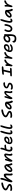

<svg xmlns="http://www.w3.org/2000/svg" viewBox="5565 -6365 1060 12230"><g transform="rotate(-90 6095.0 -250.0)"><path d="M196.8 -4.9Q115.7 -4.9 76.9 -28.6Q38.1 -52.2 44.9 -88.9Q53.2 -127 95.2 -127Q106 -127 137.2 -118.9Q168.5 -110.8 207 -110.8Q318.4 -110.8 381.8 -150.9Q380.9 -169.9 362.3 -187.7Q343.8 -205.6 315.2 -220.2Q286.6 -234.9 252.4 -250.5Q218.3 -266.1 185.8 -284.7Q153.3 -303.2 127.9 -325Q102.5 -346.7 90.1 -377.2Q77.6 -407.7 85 -443.8Q94.2 -490.2 131.6 -531.7Q168.9 -573.2 219.7 -601.8Q270.5 -630.4 329.1 -651.6Q387.7 -672.9 440.7 -682.9Q493.7 -692.9 534.2 -692.9Q567.4 -692.9 579.6 -677Q591.8 -661.1 586.9 -634.8Q578.6 -593.3 525.9 -585Q376.5 -560.1 290.8 -517.6Q205.1 -475.1 195.8 -426.8Q192.4 -409.7 208.5 -393.3Q224.6 -377 252.9 -362.5Q281.2 -348.1 315.9 -332.8Q350.6 -317.4 384.5 -298.6Q418.5 -279.8 445.3 -258.3Q472.2 -236.8 485.6 -206.8Q499 -176.8 492.2 -142.1Q482.9 -95.2 441.4 -64Q399.9 -32.7 338.4 -18.8Q276.9 -4.9 196.8 -4.9Z M649.9 9.8Q619.6 9.8 605.5 -23.2Q591.3 -56.2 602.5 -110.8Q620.6 -200.7 648.2 -287.8Q675.8 -375 703.9 -450.4Q731.9 -525.9 742.7 -565.9Q752 -601.1 758.8 -648.4Q765.6 -695.8 770.5 -713.9Q776.4 -733.4 790.5 -746.1Q804.7 -758.8 827.6 -758.8Q850.6 -758.8 863.8 -741.2Q877 -723.6 878.9 -684.1Q880.9 -644.5 862.8 -580.1Q851.1 -540 815.2 -443.6Q779.3 -347.2 761.7 -289.1Q915 -539.1 1050.8 -539.1Q1090.8 -539.1 1114.5 -520.8Q1138.2 -502.4 1147.2 -467.5Q1156.2 -432.6 1156.5 -382.3Q1156.7 -332 1149.9 -268.1Q1145 -219.7 1144 -184.6Q1143.1 -149.4 1145.8 -125.5Q1148.4 -101.6 1151.9 -87.6Q1155.3 -73.7 1161.6 -57.1Q1168.9 -39.1 1164.6 -18.1Q1161.6 0.5 1145.3 13.7Q1128.9 26.9 1105.5 26.9Q1073.7 26.9 1054.2 -2.9Q1034.7 -32.7 1030.8 -79.8Q1026.9 -127 1031.7 -185.1Q1042.5 -290 1040.8 -337.4Q1039.1 -384.8 1026.9 -417Q978.5 -411.1 893.6 -308.6Q808.6 -206.1 715.8 -34.2Q701.7 -9.3 686 0.2Q670.4 9.8 649.9 9.8Z M1378.4 5.9Q1308.1 5.9 1274.7 -42.7Q1241.2 -91.3 1256.3 -166Q1268.1 -225.6 1304.7 -286.4Q1341.3 -347.2 1391.1 -395Q1440.9 -442.9 1503.2 -472.9Q1565.4 -502.9 1624.5 -502.9Q1653.3 -502.9 1668 -486.3Q1682.6 -469.7 1676.8 -439.9Q1676.8 -437 1675.8 -436Q1684.6 -439 1693.4 -439Q1719.7 -439 1735.6 -418Q1751.5 -397 1751.5 -366.2Q1751.5 -310.1 1752.4 -282.7Q1753.4 -255.4 1758.3 -216.1Q1763.2 -176.8 1774.9 -146Q1786.6 -115.2 1806.6 -83Q1815.4 -70.8 1814 -54.9Q1812.5 -39.1 1805.4 -24.7Q1798.3 -10.3 1783.2 -0.2Q1768.1 9.8 1749.5 9.8Q1720.7 9.8 1708.5 -15.1Q1683.6 -58.6 1670.9 -103Q1658.2 -147.5 1656.7 -214.8Q1626.5 -155.8 1590.3 -111.6Q1554.2 -67.4 1517.8 -42.5Q1481.4 -17.6 1446.8 -5.9Q1412.1 5.9 1378.4 5.9ZM1362.8 -150.9Q1357.4 -119.6 1357.4 -106.9Q1374.5 -100.1 1399.4 -100.1Q1460.4 -100.1 1523.7 -176.8Q1586.9 -253.4 1636.7 -395Q1638.7 -403.3 1642.6 -407.2H1639.6Q1571.8 -397 1511.7 -358.2Q1451.7 -319.3 1413.3 -264.6Q1375 -210 1362.8 -150.9Z M2367.2 11.2Q2310.5 11.2 2293.9 -62Q2277.3 -135.3 2306.2 -286.1Q2316.4 -338.4 2318.8 -363Q2321.3 -387.7 2316.4 -404.8Q2313.5 -405.8 2307.1 -405.8Q2281.7 -405.8 2235.8 -360.1Q2189.9 -314.5 2136 -233.2Q2082 -151.9 2039.1 -60.1Q2021.5 -21 2004.9 -5.6Q1988.3 9.8 1965.3 9.8Q1924.8 9.8 1912.4 -35.2Q1899.9 -80.1 1915 -150.9Q1927.2 -210.9 1955.3 -287.8Q1983.4 -364.7 1995.1 -423.8Q1999 -443.4 2012.5 -455.1Q2025.9 -466.8 2044.9 -466.8Q2069.8 -466.8 2084 -445.6Q2098.1 -424.3 2090.3 -384.8Q2086.4 -363.8 2079.3 -342.5Q2072.3 -321.3 2061.3 -293.9Q2050.3 -266.6 2043.9 -247.1Q2115.7 -374 2193.8 -443.6Q2272 -513.2 2337.4 -513.2Q2393.1 -513.2 2416.5 -469.7Q2439.9 -426.3 2425.3 -356.9Q2408.7 -269.5 2402.1 -222.7Q2395.5 -175.8 2398.2 -136.2Q2400.9 -96.7 2418 -79.1Q2426.8 -68.8 2429.2 -59.6Q2431.6 -50.3 2429.2 -34.2Q2425.3 -15.1 2408.9 -2Q2392.6 11.2 2367.2 11.2Z M2731.9 13.2Q2675.3 13.2 2636 -7.3Q2596.7 -27.8 2578.4 -64Q2560.1 -100.1 2555.7 -150.1Q2551.3 -200.2 2564 -259.8Q2576.2 -319.8 2595.9 -375.2Q2615.7 -430.7 2637.9 -484.1Q2660.2 -537.6 2671.9 -578.1Q2681.2 -614.3 2689.2 -657.5Q2697.3 -700.7 2701.2 -715.8Q2706.1 -734.9 2717.5 -745.4Q2729 -755.9 2752 -755.9Q2831.1 -755.9 2785.2 -586.9Q2769 -532.7 2744.1 -471.2Q2838.4 -496.1 2930.2 -496.1Q2964.8 -496.1 2985.1 -478Q3005.4 -460 3000 -434.1Q2995.6 -402.8 2956.1 -399.9Q2871.1 -394 2815.4 -385.3Q2759.8 -376.5 2702.1 -358.9Q2681.6 -291.5 2672.9 -249Q2656.7 -167.5 2675.5 -133.3Q2694.3 -99.1 2748 -99.1Q2776.4 -99.1 2801.5 -108.2Q2826.7 -117.2 2837.9 -117.2Q2856.9 -117.2 2866 -103.3Q2875 -89.4 2871.1 -65.9Q2863.8 -30.8 2825.9 -8.8Q2788.1 13.2 2731.9 13.2Z M3235.8 13.2Q3185.1 13.2 3145.8 1.2Q3106.4 -10.7 3082.3 -32.2Q3058.1 -53.7 3043.7 -83.3Q3029.3 -112.8 3028.1 -148.4Q3026.9 -184.1 3033.7 -224.1Q3043.9 -276.4 3073.5 -327.4Q3103 -378.4 3145 -419.4Q3187 -460.4 3243.2 -485.8Q3299.3 -511.2 3357.9 -511.2Q3441.4 -511.2 3481 -468.5Q3520.5 -425.8 3504.9 -348.1Q3494.1 -294.4 3453.6 -255.9Q3413.1 -217.3 3356.4 -199.2Q3299.8 -181.2 3233.9 -181.2Q3165 -181.2 3135.7 -202.1Q3126 -148.9 3148.4 -116Q3170.9 -83 3232.9 -83Q3272.9 -83 3308.1 -91.6Q3343.3 -100.1 3366.5 -112.5Q3389.6 -125 3408.2 -137.5Q3426.8 -149.9 3441.9 -158.4Q3457 -167 3467.8 -167Q3487.8 -167 3496.1 -152.3Q3504.4 -137.7 3500 -115.2Q3493.7 -85 3456.3 -55.4Q3418.9 -25.9 3359.1 -6.3Q3299.3 13.2 3235.8 13.2ZM3346.7 -410.2Q3288.6 -410.2 3236.3 -368.9Q3184.1 -327.6 3155.8 -263.2Q3160.2 -263.2 3181.6 -260Q3203.1 -256.8 3224.6 -256.8Q3293 -256.8 3342.8 -283.9Q3392.6 -311 3400.9 -354Q3406.7 -383.3 3394.3 -396.7Q3381.8 -410.2 3346.7 -410.2Z M3775.4 11.2Q3747.1 11.2 3725.8 4.9Q3704.6 -1.5 3684.6 -22.7Q3664.6 -43.9 3655.5 -80.1Q3646.5 -116.2 3648.7 -179.9Q3650.9 -243.7 3668.5 -330.1Q3690.9 -440.4 3714.6 -522.2Q3738.3 -604 3770.5 -692.9Q3784.7 -729 3800 -744.4Q3815.4 -759.8 3836.4 -759.8Q3893.1 -759.8 3874.5 -670.9Q3869.1 -643.6 3852.8 -594.5Q3836.4 -545.4 3815.2 -471.7Q3793.9 -397.9 3776.4 -310.1Q3766.1 -259.3 3761.2 -221.4Q3756.3 -183.6 3756.6 -160.6Q3756.8 -137.7 3761.2 -123.5Q3765.6 -109.4 3772.5 -104.2Q3779.3 -99.1 3789.1 -99.1Q3817.4 -99.1 3844.5 -111.1Q3871.6 -123 3883.3 -123Q3902.3 -123 3909.7 -111.1Q3917 -99.1 3913.1 -78.1Q3905.8 -40 3865 -14.4Q3824.2 11.2 3775.4 11.2Z M4127.4 11.2Q4106.9 11.2 4090.6 8.1Q4074.2 4.9 4057.1 -4.4Q4040 -13.7 4028.3 -29.3Q4016.6 -44.9 4008.1 -71.5Q3999.5 -98.1 3997.3 -134Q3995.1 -169.9 4000 -221.4Q4004.9 -272.9 4017.6 -336.9Q4057.6 -528.8 4118.2 -692.9Q4132.3 -729 4147.5 -744.4Q4162.6 -759.8 4183.6 -759.8Q4239.7 -759.8 4221.2 -670.9Q4215.8 -644.5 4200.2 -596.7Q4184.6 -548.8 4163.8 -476.1Q4143.1 -403.3 4125.5 -316.9Q4114.7 -263.7 4109.9 -224.6Q4105 -185.5 4105 -161.9Q4105 -138.2 4109.6 -123.8Q4114.3 -109.4 4121.1 -104.2Q4127.9 -99.1 4138.2 -99.1Q4164.6 -99.1 4185.1 -106.4Q4205.6 -113.8 4220.9 -121.3Q4236.3 -128.9 4250.5 -128.9Q4268.6 -128.9 4276.9 -116.9Q4285.2 -105 4281.2 -85Q4272.9 -43.9 4227.1 -16.4Q4181.2 11.2 4127.4 11.2Z M4852.5 -4.9Q4771.5 -4.9 4732.7 -28.6Q4693.8 -52.2 4700.7 -88.9Q4709 -127 4751 -127Q4761.7 -127 4793 -118.9Q4824.2 -110.8 4862.8 -110.8Q4974.1 -110.8 5037.6 -150.9Q5036.6 -169.9 5018.1 -187.7Q4999.5 -205.6 4970.9 -220.2Q4942.4 -234.9 4908.2 -250.5Q4874 -266.1 4841.6 -284.7Q4809.1 -303.2 4783.7 -325Q4758.3 -346.7 4745.8 -377.2Q4733.4 -407.7 4740.7 -443.8Q4750 -490.2 4787.4 -531.7Q4824.7 -573.2 4875.5 -601.8Q4926.3 -630.4 4984.9 -651.6Q5043.5 -672.9 5096.4 -682.9Q5149.4 -692.9 5189.9 -692.9Q5223.1 -692.9 5235.4 -677Q5247.6 -661.1 5242.7 -634.8Q5234.4 -593.3 5181.6 -585Q5032.2 -560.1 4946.5 -517.6Q4860.8 -475.1 4851.6 -426.8Q4848.1 -409.7 4864.3 -393.3Q4880.4 -377 4908.7 -362.5Q4937 -348.1 4971.7 -332.8Q5006.3 -317.4 5040.3 -298.6Q5074.2 -279.8 5101.1 -258.3Q5127.9 -236.8 5141.4 -206.8Q5154.8 -176.8 5147.9 -142.1Q5138.7 -95.2 5097.2 -64Q5055.7 -32.7 4994.1 -18.8Q4932.6 -4.9 4852.5 -4.9Z M5368.7 -36.1Q5297.9 -36.1 5263.4 -80.8Q5229 -125.5 5241.7 -189.9Q5252 -241.2 5286.6 -291.5Q5321.3 -341.8 5369.6 -379.9Q5418 -418 5479.2 -441.4Q5540.5 -464.8 5600.6 -464.8Q5644.5 -464.8 5653.3 -437Q5663.1 -439 5669.4 -439Q5697.8 -439 5714.6 -419.7Q5731.4 -400.4 5731.4 -370.1Q5731.4 -310.5 5732.7 -279.5Q5733.9 -248.5 5739.3 -206.8Q5744.6 -165 5757.1 -131.3Q5769.5 -97.7 5790.5 -61Q5799.3 -46.4 5799.1 -28.8Q5798.8 -11.2 5791.3 3.2Q5783.7 17.6 5768.3 27.3Q5752.9 37.1 5733.4 37.1Q5703.1 37.1 5687.5 8.8Q5656.7 -44.4 5641.8 -92Q5627 -139.6 5627.4 -212.9Q5599.6 -166 5566.2 -131.1Q5532.7 -96.2 5499 -75.9Q5465.3 -55.7 5432.9 -45.9Q5400.4 -36.1 5368.7 -36.1ZM5345.7 -166Q5343.3 -151.4 5343.3 -148.9Q5358.9 -142.1 5386.7 -142.1Q5443.8 -142.1 5501.5 -200.4Q5559.1 -258.8 5602.5 -367.2Q5498.5 -351.1 5429.2 -294.4Q5359.9 -237.8 5345.7 -166Z M6358.4 9.8Q6299.3 9.8 6282 -62Q6264.6 -133.8 6293.5 -286.1Q6310.5 -374 6305.7 -399.9Q6302.7 -400.9 6295.4 -400.9Q6254.9 -400.9 6173.1 -300.5Q6091.3 -200.2 6027.3 -62Q6008.3 -20.5 5992.7 -5.9Q5977.1 8.8 5953.6 8.8Q5913.1 8.8 5900.6 -36.1Q5888.2 -81.1 5903.3 -150.9Q5917.5 -218.3 5949.5 -306.2Q5981.4 -394 5992.7 -453.1Q5997.1 -474.1 6011 -486.1Q6024.9 -498 6045.4 -498Q6067.9 -498 6081.3 -476.8Q6094.7 -455.6 6086.4 -417Q6081.5 -383.3 6058.6 -322.8Q6035.6 -262.2 6027.3 -233.9Q6102.1 -365.7 6181.6 -436.8Q6261.2 -507.8 6326.7 -507.8Q6382.8 -507.8 6404.5 -466.8Q6426.3 -425.8 6411.6 -354Q6400.9 -300.8 6395.3 -269Q6389.6 -237.3 6385 -202.6Q6380.4 -168 6381.1 -147.5Q6381.8 -127 6386.5 -108.9Q6391.1 -90.8 6401.4 -80.1Q6420.9 -58.6 6414.6 -30.8Q6411.6 -13.2 6396 -1.7Q6380.4 9.8 6358.4 9.8Z M6657.2 38.1Q6613.8 38.1 6580.8 29.1Q6547.9 20 6530 5.6Q6512.2 -8.8 6504.6 -25.6Q6497.1 -42.5 6500.5 -60.1Q6503.4 -76.7 6515.4 -86.9Q6527.3 -97.2 6545.4 -97.2Q6556.2 -97.2 6567.1 -92.5Q6578.1 -87.9 6587.2 -82Q6596.2 -76.2 6617.2 -71.5Q6638.2 -66.9 6666.5 -66.9Q6729.5 -66.9 6771 -85Q6812.5 -103 6841.3 -144Q6836.4 -160.6 6817.6 -174.8Q6798.8 -189 6773.4 -199.7Q6748 -210.4 6718.5 -221.7Q6689 -232.9 6661.9 -247.1Q6634.8 -261.2 6614 -278.8Q6593.3 -296.4 6584 -323.2Q6574.7 -350.1 6581.5 -383.8Q6589.8 -428.7 6619.9 -464.8Q6649.9 -501 6692.6 -523.2Q6735.4 -545.4 6784.7 -557.1Q6834 -568.8 6884.3 -567.9Q6929.7 -567.4 6951.4 -545.7Q6973.1 -523.9 6968.3 -495.1Q6964.4 -477.1 6952.1 -467Q6939.9 -457 6921.4 -457Q6915 -457 6898.9 -458.5Q6882.8 -460 6868.7 -460Q6735.4 -460 6677.2 -370.1Q6679.7 -355 6694.1 -342Q6708.5 -329.1 6729.5 -320.3Q6750.5 -311.5 6776.1 -301.5Q6801.8 -291.5 6827.4 -282.2Q6853 -272.9 6876.2 -258.8Q6899.4 -244.6 6916 -228.3Q6932.6 -211.9 6939.7 -187Q6946.8 -162.1 6940.4 -131.8Q6928.7 -74.7 6886.7 -35.6Q6844.7 3.4 6786.4 20.8Q6728 38.1 6657.2 38.1Z M7416 -22.9Q7376.5 -22.9 7359.1 -38.6Q7341.8 -54.2 7347.2 -80.1Q7354 -119.6 7399.9 -125Q7498 -136.7 7580.1 -138.2Q7572.8 -158.2 7577.1 -188Q7591.3 -257.3 7620.6 -375.5Q7649.9 -493.7 7658.2 -532.2Q7659.7 -541 7661.1 -546.9Q7634.8 -544.9 7580.8 -539.1Q7526.9 -533.2 7501 -533.2Q7470.2 -533.2 7457 -547.9Q7443.8 -562.5 7448.2 -585.9Q7452.1 -605.5 7469.7 -619.6Q7487.3 -633.8 7516.1 -638.2Q7703.6 -666 7918 -666Q7958 -666 7972.7 -653.8Q7987.3 -641.6 7982.9 -617.2Q7976.6 -585.9 7946.8 -570.6Q7917 -555.2 7870.1 -555.2Q7823.7 -555.2 7762.2 -553.2Q7768.6 -534.2 7764.2 -511.2Q7759.8 -489.7 7729.7 -368.7Q7699.7 -247.6 7681.2 -155.8Q7680.2 -149.9 7676.3 -140.1Q7697.3 -140.1 7744.1 -139.6Q7791 -139.2 7817.9 -139.2Q7862.3 -139.2 7877 -126Q7891.6 -112.8 7887.2 -89.8Q7882.8 -63.5 7856.2 -48.8Q7829.6 -34.2 7783.2 -34.2Q7687 -34.2 7562 -28.6Q7437 -22.9 7416 -22.9Z M8030.8 12.2Q8006.3 12.2 7991.9 -13.7Q7977.5 -39.6 7983.9 -74.2Q8019.5 -245.6 8009.8 -327.1Q8006.3 -369.6 8009.8 -392.1Q8014.2 -411.1 8029.1 -423.1Q8043.9 -435.1 8064 -435.1Q8095.2 -435.1 8109.6 -410.9Q8124 -386.7 8122.1 -327.1Q8180.7 -409.2 8248.5 -456.5Q8316.4 -503.9 8366.7 -503.9Q8395.5 -503.9 8408.9 -488Q8422.4 -472.2 8417 -444.8Q8410.2 -410.6 8368.7 -395Q8263.2 -354 8201.2 -277.3Q8139.2 -200.7 8101.1 -76.2Q8084 -22.9 8070.6 -5.4Q8057.1 12.2 8030.8 12.2Z M8506.3 12.2Q8481.9 12.2 8467.5 -13.7Q8453.1 -39.6 8459.5 -74.2Q8505.4 -296.4 8494.6 -388.2Q8488.8 -428.7 8493.7 -452.1Q8497.6 -470.2 8511.2 -481.2Q8524.9 -492.2 8543.5 -492.2Q8579.1 -492.2 8592.8 -455.1Q8606.4 -418 8597.7 -326.2Q8651.9 -415.5 8718.8 -460.7Q8785.6 -505.9 8845.7 -505.9Q8904.3 -505.9 8892.6 -443.8Q8885.7 -406.7 8838.4 -396Q8793.5 -385.3 8756.8 -363.8Q8720.2 -342.3 8694.1 -315.2Q8668 -288.1 8645.8 -248.8Q8623.5 -209.5 8608.4 -169.9Q8593.3 -130.4 8577.6 -77.1Q8560.1 -23.4 8546.4 -5.6Q8532.7 12.2 8506.3 12.2Z M9105 34.2Q9053.7 34.2 9013.9 21.2Q8974.1 8.3 8949.2 -15.1Q8924.3 -38.6 8909.7 -70.6Q8895 -102.5 8893.8 -140.9Q8892.6 -179.2 8899.9 -222.2Q8911.1 -278.8 8941.9 -334.5Q8972.7 -390.1 9016.1 -434.3Q9059.6 -478.5 9117.9 -505.9Q9176.3 -533.2 9236.8 -533.2Q9325.2 -533.2 9368.2 -485.4Q9411.1 -437.5 9395 -353Q9383.3 -294.4 9340.6 -253.2Q9297.9 -211.9 9238 -192.9Q9178.2 -173.8 9106.9 -173.8Q9030.8 -173.8 9003.9 -199.2Q8997.1 -170.4 8999.8 -145.8Q9002.4 -121.1 9013.2 -103Q9023.9 -85 9047.4 -75Q9070.8 -64.9 9105 -64.9Q9147.5 -64.9 9184.3 -74Q9221.2 -83 9245.8 -96.2Q9270.5 -109.4 9290.3 -122.6Q9310.1 -135.7 9326.2 -144.8Q9342.3 -153.8 9354 -153.8Q9373.5 -153.8 9381.8 -139.6Q9390.1 -125.5 9385.7 -102.1Q9378.9 -71.3 9340.1 -40Q9301.3 -8.8 9237.3 12.7Q9173.3 34.2 9105 34.2ZM9023.9 -262.2Q9029.8 -262.2 9054.4 -257.6Q9079.1 -252.9 9102.1 -252.9Q9177.2 -252.9 9228.3 -282Q9279.3 -311 9289.1 -359.9Q9302.7 -429.2 9227.1 -429.2Q9165.5 -429.2 9109.4 -381.6Q9053.2 -334 9022.9 -262.2Z M9755.9 259.8Q9715.3 259.8 9680.4 254.9Q9645.5 250 9620.1 241.7Q9594.7 233.4 9573.7 221.9Q9552.7 210.4 9539.8 197Q9526.9 183.6 9516.8 168.7Q9506.8 153.8 9503.7 138.9Q9500.5 124 9498.8 109.1Q9497.1 94.2 9501 81.1Q9506.8 51.3 9526.6 33.2Q9546.4 15.1 9572.8 15.1Q9606.9 15.1 9604 50.8Q9596.7 97.7 9637.9 125.2Q9679.2 152.8 9764.6 152.8Q9828.6 152.8 9860.4 124Q9892.1 95.2 9904.8 35.2Q9912.6 -3.9 9915.5 -44.4Q9918.5 -85 9918 -109.6Q9917.5 -134.3 9915.5 -177.2Q9913.6 -220.2 9913.1 -238.8Q9835.9 -121.1 9697.8 -121.1Q9591.3 -121.1 9540.8 -177Q9490.2 -232.9 9507.8 -324.2Q9521.5 -390.6 9569.6 -444.8Q9617.7 -499 9684.8 -528.6Q9752 -558.1 9822.8 -558.1Q9917.5 -558.1 9940.9 -501Q9954.1 -519 9984.9 -519Q10015.6 -519 10027.6 -495.6Q10039.6 -472.2 10035.6 -438Q10029.3 -377 10029.1 -313.7Q10028.8 -250.5 10031.7 -202.1Q10034.7 -153.8 10030.3 -84.2Q10025.9 -14.6 10010.7 59.1Q9990.7 158.7 9925.5 209.2Q9860.4 259.8 9755.9 259.8ZM9611.8 -310.1Q9604.5 -269 9626.7 -247.1Q9648.9 -225.1 9702.6 -225.1Q9770 -225.1 9824.7 -268.8Q9879.4 -312.5 9909.7 -400.9H9905.8Q9896.5 -400.9 9890.1 -406.2Q9883.8 -411.6 9879.4 -419.2Q9875 -426.8 9869.1 -434.6Q9863.3 -442.4 9850.6 -447.8Q9837.9 -453.1 9818.8 -453.1Q9773.9 -453.1 9728.5 -432.4Q9683.1 -411.6 9651.1 -378.4Q9619.1 -345.2 9611.8 -310.1Z M10377.4 7.8Q10335.9 7.8 10301.5 -4.6Q10267.1 -17.1 10243.2 -38.8Q10219.2 -60.5 10201.9 -89.8Q10184.6 -119.1 10177.5 -153.3Q10170.4 -187.5 10168.9 -224.9Q10167.5 -262.2 10176.3 -299.8Q10193.4 -385.3 10242.2 -469.2Q10256.3 -497.1 10289.6 -497.1Q10316.4 -497.1 10329.6 -479.2Q10342.8 -461.4 10337.4 -433.1Q10335 -419.4 10314 -377.4Q10293 -335.4 10283.2 -290Q10266.1 -206.5 10292 -151.9Q10317.9 -97.2 10379.4 -97.2Q10439.5 -97.2 10484.9 -159.9Q10530.3 -222.7 10554.2 -344.2Q10561.5 -375.5 10565.2 -408.9Q10568.8 -442.4 10570.3 -450.2Q10575.2 -474.1 10586.9 -486.1Q10598.6 -498 10621.6 -498Q10696.8 -498 10664.6 -335Q10630.4 -165 10554.4 -78.6Q10478.5 7.8 10377.4 7.8Z M10888.2 11.2Q10859.9 11.2 10838.6 4.9Q10817.4 -1.5 10797.4 -22.7Q10777.3 -43.9 10768.3 -80.1Q10759.3 -116.2 10761.5 -179.9Q10763.7 -243.7 10781.2 -330.1Q10803.7 -440.4 10827.4 -522.2Q10851.1 -604 10883.3 -692.9Q10897.5 -729 10912.8 -744.4Q10928.2 -759.8 10949.2 -759.8Q11005.9 -759.8 10987.3 -670.9Q10981.9 -643.6 10965.6 -594.5Q10949.2 -545.4 10928 -471.7Q10906.7 -397.9 10889.2 -310.1Q10878.9 -259.3 10874 -221.4Q10869.1 -183.6 10869.4 -160.6Q10869.6 -137.7 10874 -123.5Q10878.4 -109.4 10885.3 -104.2Q10892.1 -99.1 10901.9 -99.1Q10930.2 -99.1 10957.3 -111.1Q10984.4 -123 10996.1 -123Q11015.1 -123 11022.5 -111.1Q11029.8 -99.1 11025.9 -78.1Q11018.6 -40 10977.8 -14.4Q10937 11.2 10888.2 11.2Z M11215.3 -36.1Q11144.5 -36.1 11110.1 -80.8Q11075.7 -125.5 11088.4 -189.9Q11098.6 -241.2 11133.3 -291.5Q11168 -341.8 11216.3 -379.9Q11264.6 -418 11325.9 -441.4Q11387.2 -464.8 11447.3 -464.8Q11491.2 -464.8 11500 -437Q11509.8 -439 11516.1 -439Q11544.4 -439 11561.3 -419.7Q11578.1 -400.4 11578.1 -370.1Q11578.1 -310.5 11579.3 -279.5Q11580.6 -248.5 11585.9 -206.8Q11591.3 -165 11603.8 -131.3Q11616.2 -97.7 11637.2 -61Q11646 -46.4 11645.8 -28.8Q11645.5 -11.2 11637.9 3.2Q11630.4 17.6 11615 27.3Q11599.6 37.1 11580.1 37.1Q11549.8 37.1 11534.2 8.8Q11503.4 -44.4 11488.5 -92Q11473.6 -139.6 11474.1 -212.9Q11446.3 -166 11412.8 -131.1Q11379.4 -96.2 11345.7 -75.9Q11312 -55.7 11279.5 -45.9Q11247.1 -36.1 11215.3 -36.1ZM11192.4 -166Q11189.9 -151.4 11189.9 -148.9Q11205.6 -142.1 11233.4 -142.1Q11290.5 -142.1 11348.1 -200.4Q11405.8 -258.8 11449.2 -367.2Q11345.2 -351.1 11275.9 -294.4Q11206.5 -237.8 11192.4 -166Z M11801.8 12.2Q11777.3 12.2 11762.9 -13.7Q11748.5 -39.6 11754.9 -74.2Q11800.8 -296.4 11790 -388.2Q11784.2 -428.7 11789.1 -452.1Q11793 -470.2 11806.6 -481.2Q11820.3 -492.2 11838.9 -492.2Q11874.5 -492.2 11888.2 -455.1Q11901.9 -418 11893.1 -326.2Q11947.3 -415.5 12014.2 -460.7Q12081.1 -505.9 12141.1 -505.9Q12199.7 -505.9 12188 -443.8Q12181.2 -406.7 12133.8 -396Q12088.9 -385.3 12052.2 -363.8Q12015.6 -342.3 11989.5 -315.2Q11963.4 -288.1 11941.2 -248.8Q11918.9 -209.5 11903.8 -169.9Q11888.7 -130.4 11873 -77.1Q11855.5 -23.4 11841.8 -5.6Q11828.1 12.2 11801.8 12.2Z"/></g></svg>

Font: Shantell Sans Irregular
Style: Italic
Weight: 500
Italic angle: -11.31°
Designer: Stephen Nixon, Anya Danilova, Shantell Martin
Foundry: Arrow Type
Version: Version 1.006;[9816181b4]